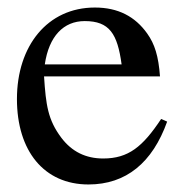

<svg xmlns="http://www.w3.org/2000/svg" viewBox="-20 -480 484 510"><path d="M408 -164C359 -90 321 -59 254 -59C208 -59 171 -77 143 -114C107 -162 102 -201 97 -277H405C401 -331 391 -363 371 -391C339 -436 294 -460 232 -460C106 -460 25 -358 25 -217C25 -79 97 10 215 10C315 10 385 -48 424 -157ZM99 -309C110 -384 149 -424 205 -424C271 -424 292 -390 303 -309Z"/></svg>

Font: XITS Math
Style: Regular
Weight: 400
Designer: MicroPress Inc., with final additions and corrections provided by Coen Hoffman, Elsevier (retired)
Version: Version 1.108